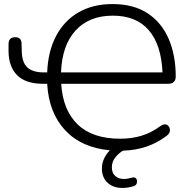

<svg xmlns="http://www.w3.org/2000/svg" viewBox="-20 -733 948 944"><path d="M581 191Q536 191 508.5 165Q481 139 481 96Q481 47 520 6Q380 -7 300 -93Q220 -179 212 -321H192Q107 -321 65 -362.5Q23 -404 22 -480V-516Q22 -550 55 -550Q72 -550 79 -541Q86 -532 86 -518Q86 -509 86.5 -499.5Q87 -490 87 -482Q88 -426 114.5 -401.5Q141 -377 195 -377H212Q216 -481 256 -556.5Q296 -632 366.5 -672.5Q437 -713 533 -713Q637 -713 706 -667.5Q775 -622 809.5 -541.5Q844 -461 844 -357Q844 -321 806 -321H281Q289 -191 362 -121Q435 -51 571 -51Q627 -51 675.5 -65.5Q724 -80 770 -114Q790 -127 802.5 -118.5Q815 -110 815.5 -93.5Q816 -77 799 -65Q709 4 584 8Q564 20 547 41Q530 62 530 90Q530 119 547.5 133Q565 147 589 147Q600 147 609 145Q618 143 626 141Q643 136 649.5 145Q656 154 653 166Q650 178 638 182Q623 187 609 189Q595 191 581 191ZM535 -656Q418 -656 351.5 -583Q285 -510 280 -377H779Q773 -513 711.5 -584.5Q650 -656 535 -656Z"/></svg>

Font: Chiron GoRound TC L
Style: Regular
Weight: 300
Designer: Ryoko NISHIZUKA 西塚涼子 (kana, bopomofo & ideographs); Paul D. Hunt (Latin, Greek & Cyrillic); Sandoll Communications 산돌커뮤니
Foundry: Adobe
Version: Version 1.000;hotconv 1.1.1;makeotfexe 2.6.0